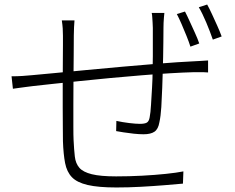

<svg xmlns="http://www.w3.org/2000/svg" viewBox="-20 -806 1040 848"><path d="M706 -749Q705 -740 704 -728.5Q703 -717 702.5 -705.5Q702 -694 702 -684Q702 -655 701.5 -621Q701 -587 700.5 -554.5Q700 -522 699 -496Q698 -462 696.5 -418Q695 -374 692.5 -333.5Q690 -293 684 -266Q679 -236 662.5 -224.5Q646 -213 614 -213Q595 -213 571 -215.5Q547 -218 525.5 -221.5Q504 -225 493 -227L494 -272Q522 -266 551 -262.5Q580 -259 598 -259Q619 -259 628.5 -264.5Q638 -270 641 -288Q645 -308 647 -343Q649 -378 651.5 -418.5Q654 -459 654 -495Q655 -524 655 -557.5Q655 -591 655 -624Q655 -657 655 -683Q655 -694 654 -706Q653 -718 652.5 -729.5Q652 -741 650 -749ZM309 -716Q308 -704 307 -685.5Q306 -667 306 -649Q306 -614 305.5 -562.5Q305 -511 304.5 -453.5Q304 -396 304 -342.5Q304 -289 304 -247.5Q304 -206 305 -187Q307 -145 310.5 -114.5Q314 -84 330.5 -65Q347 -46 385.5 -36.5Q424 -27 493 -27Q551 -27 607.5 -30Q664 -33 712 -38Q760 -43 790 -49L788 5Q755 8 706 12Q657 16 602 19Q547 22 494 22Q414 22 367 11Q320 0 297.5 -23.5Q275 -47 267.5 -86Q260 -125 258 -182Q258 -203 257.5 -242.5Q257 -282 257 -331.5Q257 -381 257 -432.5Q257 -484 257.5 -529.5Q258 -575 258 -606.5Q258 -638 258 -648Q258 -665 257 -680.5Q256 -696 253 -716ZM31 -469Q56 -469 79 -470.5Q102 -472 122 -474Q156 -477 218.5 -483Q281 -489 359.5 -496.5Q438 -504 522.5 -511.5Q607 -519 687.5 -525.5Q768 -532 831 -535Q851 -536 867.5 -537Q884 -538 899 -539V-486Q892 -487 881 -487Q870 -487 857 -487Q844 -487 831 -487Q791 -486 732.5 -482.5Q674 -479 606.5 -473.5Q539 -468 468.5 -461.5Q398 -455 332.5 -448Q267 -441 213.5 -435.5Q160 -430 127 -426Q111 -424 95.5 -422Q80 -420 65.5 -418Q51 -416 37 -414ZM797 -755Q806 -738 817.5 -712.5Q829 -687 841 -661Q853 -635 860 -614L821 -600Q814 -622 803.5 -648Q793 -674 782 -699.5Q771 -725 761 -744ZM895 -786Q905 -768 916.5 -743Q928 -718 939.5 -692.5Q951 -667 959 -645L920 -631Q908 -666 891 -706.5Q874 -747 858 -774Z"/></svg>

Font: Noto Sans SC Thin Light
Style: Regular
Weight: 300
Version: Version 2.004-H2;hotconv 1.0.118;makeotfexe 2.5.65603